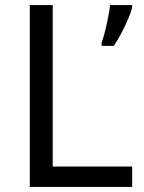

<svg xmlns="http://www.w3.org/2000/svg" viewBox="-20 -734 564 754"><path d="M97 0V-714H187V-80H499V0ZM499 -705Q495 -687 483.5 -660Q472 -633 457 -604.5Q442 -576 427 -554H379V-566Q386 -585 392.5 -611.5Q399 -638 404.5 -665.5Q410 -693 412 -714H499Z"/></svg>

Font: Noto Sans Zanabazar Square
Style: Regular
Weight: 400
Version: Version 2.005; ttfautohint (v1.8.4.7-5d5b)